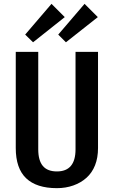

<svg xmlns="http://www.w3.org/2000/svg" viewBox="-20 -970 591 999"><path d="M276 9Q170 9 116 -42.5Q62 -94 62 -200V-700H179V-193Q179 -135 203 -106.5Q227 -78 276 -78Q373 -78 373 -193V-700H490V-200Q490 -149 474.5 -110Q459 -71 430 -45Q401 -19 361.5 -5Q322 9 276 9ZM317 -881 152 -750 111 -790 248 -950ZM489 -881 323 -750 283 -790 420 -950Z"/></svg>

Font: Pathway Extreme Condensed SemiBold
Style: Regular
Weight: 600
Width: 3
Version: Version 1.001;gftools[0.9.26]